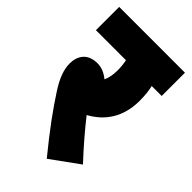

<svg xmlns="http://www.w3.org/2000/svg" viewBox="-200 -689 776 776"><g transform="rotate(45 188.0 -301.5)"><path d="M347 -68C297 -121 249 -178 216 -220C284 -257 327 -320 327 -412C327 -444 324 -468 319 -489H376V-622H0V-489H172C175 -473 177 -456 177 -437C177 -411 173 -390 165 -373C144 -390 123 -399 99 -399C42 -399 20 -361 20 -319C20 -283 35 -246 62 -204C104 -139 148 -78 227 19Z"/></g></svg>

Font: Noto Sans ExtraCondensed Black
Style: Italic
Weight: 900
Width: 2
Italic angle: -12°
Designer: Monotype Design Team
Foundry: Monotype Imaging Inc.
Version: Version 2.013